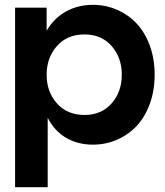

<svg xmlns="http://www.w3.org/2000/svg" viewBox="-20 -592 691 802"><path d="M333 -111.8Q403.8 -111.8 446.3 -160.2Q488.8 -208.5 488.8 -279.8Q488.8 -351.1 446.3 -399.7Q403.8 -448.2 333 -448.2Q260.7 -448.2 217.8 -399.7Q174.8 -351.1 174.8 -279.8Q174.8 -208.5 217.8 -160.2Q260.7 -111.8 333 -111.8ZM43 189.9V-560.1H174.8V-463.9Q206.1 -516.6 255.9 -544.2Q305.7 -571.8 368.2 -571.8Q421.9 -571.8 469.2 -551Q516.6 -530.3 551.3 -493.2Q585.9 -456.1 606 -400.9Q626 -345.7 626 -279.8Q626 -213.9 606 -158.7Q585.9 -103.5 551.3 -66.4Q516.6 -29.3 469.2 -8.5Q421.9 12.2 368.2 12.2Q304.7 12.2 256.1 -16.4Q207.5 -44.9 179.2 -100.1V189.9Z"/></svg>

Font: TASA Explorer
Style: Bold
Weight: 700
Designer: Weizhong Zhang
Foundry: Local Remote
Version: Version 1.000;Glyphs 3.1.2 (3151)